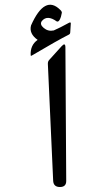

<svg xmlns="http://www.w3.org/2000/svg" viewBox="-20 -768 466 797"><path d="M251.5 -571.3 254.9 -17.6Q255.4 8.3 228.8 8.3Q202.1 8.3 200.7 -17.6L178.7 -502.4Q178.2 -512.7 184.1 -519L235.8 -576.2Q251.5 -593.3 251.5 -571.3ZM215.3 -679.2Q175.8 -707.5 153.8 -680.7Q143.6 -667 161.6 -651.9Q179.7 -636.7 203.1 -641.6Q229 -652.8 267.1 -673.8Q273.9 -676.8 273.9 -670.9L271.5 -632.8Q271.5 -627.9 267.1 -625Q217.8 -600.1 112.3 -537.6Q107.4 -534.7 107.4 -538.6Q105 -580.6 136.2 -602.5Q99.6 -628.4 108.9 -662.6Q166 -791 230 -727.1Q236.3 -721.7 236.8 -715.3Q233.9 -697.3 228 -686.5Q222.2 -675.8 215.3 -679.2Z"/></svg>

Font: Amiri Typewriter
Style: Bold
Weight: 700
Monospace: yes
Designer: Khaled Hosny
Version: Version 1.1